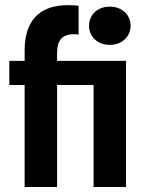

<svg xmlns="http://www.w3.org/2000/svg" viewBox="-20 -743 579 763"><path d="M77.9 0V-405.2H17V-501H77.9V-542.3Q77.9 -631.5 121.5 -677Q165.1 -722.5 250.7 -722.5Q260.4 -722.5 270.8 -722Q281.2 -721.5 292.3 -720.1V-605.5Q287.3 -606.5 282.8 -606.8Q278.3 -607 273.8 -607Q238.4 -607 222.6 -588.4Q206.9 -569.8 206.9 -534.2V-501H480.9V0H351.9V-405.2H206.9V0ZM416.2 -564.7Q380 -564.7 356.9 -586.5Q333.9 -608.3 333.9 -640.3Q333.9 -673.5 356.9 -695Q380 -716.5 416.2 -716.5Q452.3 -716.5 475.6 -695Q498.9 -673.5 498.9 -640.3Q498.9 -608.3 475.6 -586.5Q452.3 -564.7 416.2 -564.7Z"/></svg>

Font: Envelope Sans Variable
Style: Regular
Weight: 500
Designer: Andreas Rasmussen / Norman Anderson
Foundry: mail.de GmbH
Version: Version 1.150